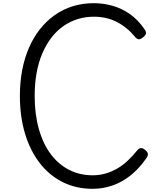

<svg xmlns="http://www.w3.org/2000/svg" viewBox="-20 -1168 990 1207"><path d="M563 19Q458 19 373.5 -23.5Q289 -66 229 -144Q169 -222 137 -329Q105 -436 105 -565Q105 -651 119.5 -727Q134 -803 162.5 -868.5Q191 -934 231.5 -985Q272 -1036 324 -1073Q376 -1110 438 -1129Q500 -1148 570 -1148Q629 -1148 686.5 -1132Q744 -1116 796 -1080Q848 -1044 890 -982Q900 -967 897.5 -956.5Q895 -946 880 -934Q866 -922 855 -921Q844 -920 832 -933Q779 -997 714.5 -1030Q650 -1063 570 -1063Q516 -1063 467 -1047.5Q418 -1032 376.5 -1002.5Q335 -973 302 -929.5Q269 -886 245.5 -831Q222 -776 210 -709Q198 -642 198 -565Q198 -449 224.5 -356Q251 -263 299.5 -198.5Q348 -134 415 -100Q482 -66 563 -66Q605 -66 643 -77Q681 -88 716 -108Q751 -128 782 -157Q813 -186 842 -222Q854 -237 867 -237Q880 -237 894 -224Q908 -213 909.5 -201Q911 -189 901 -175Q855 -108 800.5 -65Q746 -22 686 -1.5Q626 19 563 19Z"/></svg>

Font: Playwrite CL
Style: Regular
Weight: 400
Designer: Veronika Burian, José Scaglione
Foundry: TypeTogether
Version: Version 1.002